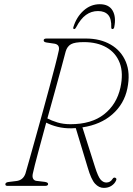

<svg xmlns="http://www.w3.org/2000/svg" viewBox="-20 -883 631 912"><path d="M530.5 -24Q524.5 -10.5 509.5 -0.5Q494.5 9.5 473 9.5Q450 9.5 431.5 -10.5Q413 -30.5 396.5 -87.5L340 -274.5Q329.5 -274 319 -273.5Q284.5 -273 254 -280.5Q223.5 -288 199.5 -300.5Q178.5 -223.5 160.8 -157.5Q143 -91.5 136 -59Q132.5 -43.5 137.2 -34.5Q142 -25.5 152 -24L193.5 -19Q208.5 -16.5 208.5 -9Q208.5 0 193.5 0H16Q5 0 5.5 -8Q5.5 -17.5 24 -19L56.5 -23Q90 -26.5 101 -59Q108.5 -84.5 121.2 -130Q134 -175.5 150 -232.8Q166 -290 182.8 -351Q199.5 -412 215 -469.2Q230.5 -526.5 242.2 -572.2Q254 -618 259.5 -644Q264.5 -671 239 -675.5L201.5 -681Q192.5 -682.5 190 -685.2Q187.5 -688 187.5 -691.5Q187.5 -700 201.5 -700H388Q456 -700 505.8 -671.2Q555.5 -642.5 577.8 -589.2Q600 -536 585 -463Q570 -389.5 514 -340.2Q458 -291 371.5 -278L431.5 -89Q446 -43 458.2 -29.5Q470.5 -16 485 -16Q504 -16 514.5 -33Q520 -42 528 -38.5Q536.5 -34.5 530.5 -24ZM292 -638.5Q285 -611 271.2 -560.5Q257.5 -510 240.2 -447.2Q223 -384.5 205 -320.5Q224.5 -310 252.5 -301.5Q280.5 -293 314.5 -293Q414.5 -293 474.5 -340.2Q534.5 -387.5 552 -467Q567 -535.5 548.8 -583.8Q530.5 -632 486.2 -657.5Q442 -683 378.5 -683Q335 -683 317 -672.8Q299 -662.5 292 -638.5ZM445.5 -830.5Q414 -830.5 388.5 -812.2Q363 -794 341.5 -753Q337.5 -745 332.5 -745Q326 -745 328.5 -754Q343 -802 376.8 -832.5Q410.5 -863 454 -863Q497.5 -863 515 -832.5Q532.5 -802 522.5 -753.5Q520.5 -745 514 -745Q508.5 -745 508.5 -753Q510 -794 493.8 -812.2Q477.5 -830.5 445.5 -830.5Z"/></svg>

Font: Fraunces 72pt S050 Thin
Style: Italic
Weight: 100
Italic angle: -16°
Version: Version 1.000; ttfautohint (v1.8.3)